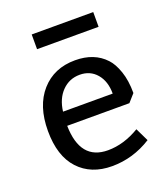

<svg xmlns="http://www.w3.org/2000/svg" viewBox="-122 -722 717 821"><g transform="rotate(-20 236.5 -311.5)"><path d="M255 -58Q327 -58 399 -101L428 -41Q344 12 248.5 12Q153 12 97 -48.5Q41 -109 41 -223Q41 -337 99 -402.5Q157 -468 253 -468Q340 -468 390 -414Q411 -392 425.5 -350Q440 -308 440 -251L409 -216H126Q129 -58 255 -58ZM130 -279H356Q356 -335 327 -369Q298 -403 250.5 -403Q203 -403 170 -369.5Q137 -336 130 -279ZM397 -635V-568H117V-635Z"/></g></svg>

Font: Average Sans
Style: Regular
Weight: 400
Designer: Eduardo Rodriguez Tunni
Foundry: Eduardo Rodriguez Tunni
Version: Version 1.001